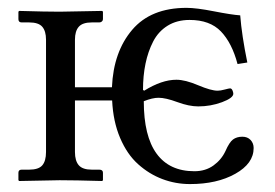

<svg xmlns="http://www.w3.org/2000/svg" viewBox="-20 -459 700 489"><path d="M265.6 -203.1H170.9V-71.8Q170.9 -49.3 180.7 -38.1Q190.4 -26.9 213.9 -26.9H232.9Q242.2 -26.9 242.2 -19V0L240.2 2Q170.9 0 131.8 0L28.8 2L26.9 0V-19Q26.9 -26.9 35.2 -26.9H54.2Q78.1 -26.9 87.6 -37.8Q97.2 -48.8 97.2 -71.8V-357.9Q97.2 -379.9 87.6 -390.9Q78.1 -401.9 54.2 -401.9H35.2Q26.9 -401.9 26.9 -410.2V-429.2L28.8 -431.2Q96.7 -429.2 131.8 -429.2L240.2 -431.2L242.2 -429.2V-410.2Q242.2 -406.7 239.5 -404.3Q236.8 -401.9 232.9 -401.9H213.9Q190.4 -401.9 180.7 -390.9Q170.9 -379.9 170.9 -357.9V-236.8H265.1Q269 -327.1 316.7 -383.1Q364.3 -439 455.1 -439Q480 -439 524.9 -430.2Q569.8 -421.4 591.8 -419.9Q595.7 -369.1 609.9 -299.8L585 -295.9Q570.8 -349.6 542.7 -378.9Q514.6 -408.2 462.9 -408.2Q430.7 -408.2 407 -393.6Q383.3 -378.9 370.1 -353.3Q356.9 -327.6 350.6 -296.9Q344.2 -266.1 344.2 -230L347.2 -228Q392.1 -255.9 429.2 -255.9Q451.7 -255.9 484.6 -241.9Q517.6 -228 534.2 -228Q541.5 -228 552.5 -231Q563.5 -233.9 565.9 -233.9Q569.8 -233.9 572 -229Q574.2 -224.1 574.2 -220.2Q574.2 -209.5 545.4 -198.7Q516.6 -188 484.9 -188Q461.4 -188 431.6 -199Q401.9 -210 383.8 -210Q368.2 -210 346.2 -201.2Q346.2 -112.3 378.9 -67.6Q411.6 -22.9 475.1 -22.9Q503.4 -22.9 523.7 -37.6Q543.9 -52.2 554.2 -74.2Q564 -96.7 573.5 -103.8Q583 -110.8 597.2 -110.8Q610.4 -110.8 618.2 -102.5Q626 -94.2 626 -82Q626 -42.5 579.3 -16.4Q532.7 9.8 463.9 9.8Q427.2 9.8 393.6 -2.9Q359.9 -15.6 331.8 -40.8Q303.7 -65.9 285.9 -107.7Q268.1 -149.4 265.6 -203.1Z"/></svg>

Font: Linux Libertine Display G
Style: Regular
Weight: 400
Designer: Philipp H. Poll
Foundry: Philipp H. Poll
Version: Version 5.0.9